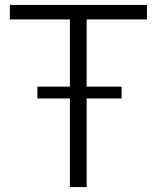

<svg xmlns="http://www.w3.org/2000/svg" viewBox="-20 -760 639 780"><path d="M132 -408H264V-681H20V-740H577V-681H332V-408H474V-360H332V0H264V-360H132Z"/></svg>

Font: Encode Sans Normal
Style: Light
Weight: 300
Designer: Pablo Impallari, Andres Torresi
Foundry: Pablo Impallari, Andres Torresi
Version: Version 1.000; ttfautohint (v1.00) -l 8 -r 50 -G 200 -x 14 -